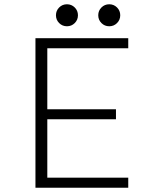

<svg xmlns="http://www.w3.org/2000/svg" viewBox="-20 -879 750 899"><path d="M330 -771Q315 -756 293.5 -756Q272 -756 257 -771Q242 -786 242 -807.5Q242 -829 257 -844Q272 -859 293.5 -859Q315 -859 330 -844Q345 -829 345 -807.5Q345 -786 330 -771ZM528 -771Q513 -756 491.5 -756Q470 -756 455 -771Q440 -786 440 -807.5Q440 -829 455 -844Q470 -859 491.5 -859Q513 -859 528 -844Q543 -829 543 -807.5Q543 -786 528 -771ZM580.5 -653H201.5V-367.5H523V-320.5H201.5V-47H580.5V0H146V-700H580.5Z"/></svg>

Font: League Mono UltraLight
Style: Regular
Weight: 200
Width: 6
Designer: Tyler Finck
Foundry: The League of Moveable Type / Tyler Finck
Version: Version 2.210